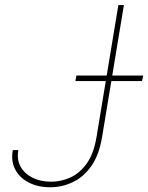

<svg xmlns="http://www.w3.org/2000/svg" viewBox="-20 -748 600 777"><path d="M183.6 9.8Q133.3 9.8 96.4 -9.3Q59.6 -28.3 42 -61.5Q24.4 -94.7 31.2 -136.7L31.7 -140.6H54.2L53.7 -136.7Q47.9 -101.1 63.7 -73Q79.6 -44.9 111.8 -28.8Q144 -12.7 187.5 -12.7Q227.1 -12.7 264.9 -29.8Q302.7 -46.9 331.1 -86.4Q359.4 -126 370.6 -193.4L459 -727.5H481.4L393.1 -193.4Q380.9 -119.6 348.9 -75Q316.9 -30.3 273.4 -10.3Q230 9.8 183.6 9.8ZM285.2 -419.9 289.1 -442.4H559.6L554.7 -419.9Z"/></svg>

Font: Inter Tight Thin
Style: Italic
Weight: 250
Italic angle: -9.39999°
Designer: Rasmus Andersson
Foundry: rsms
Version: Version 3.004